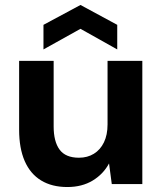

<svg xmlns="http://www.w3.org/2000/svg" viewBox="-20 -741 658 773"><path d="M251 12Q189 12 145.5 -14.5Q102 -41 79.5 -92.5Q57 -144 57 -219V-496H196V-232Q196 -171 220 -138.5Q244 -106 298 -106Q332 -106 358 -122Q384 -138 398.5 -168Q413 -198 413 -240V-496H553V0H430L419 -83Q396 -40 353 -14Q310 12 251 12ZM155 -542V-641L304 -721L452 -641V-542L304 -625Z"/></svg>

Font: DM Sans 24pt ExtraBold
Style: Regular
Weight: 800
Designer: Colophon Foundry, Jonny Pinhorn
Foundry: Colophon Foundry
Version: Version 4.004;gftools[0.9.30]